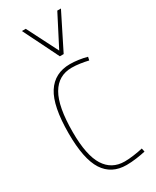

<svg xmlns="http://www.w3.org/2000/svg" viewBox="-205 -846 740 912"><g transform="rotate(-30 164.5 -390.0)"><path d="M38 -258Q38 -407 80.5 -473.5Q123 -540 208 -540Q229 -540 254 -536.5Q279 -533 300 -527L296 -509Q275 -514 251.5 -517.5Q228 -521 206 -521Q133 -521 95.5 -457Q58 -393 58 -253Q58 -126 95 -67.5Q132 -9 203 -9Q225 -9 253.5 -13Q282 -17 303 -22L307 -3Q286 2 257 6Q228 10 202 10Q120 10 79 -53.5Q38 -117 38 -258ZM303 -790 206 -596H185L89 -790H110L196 -621L283 -790Z"/></g></svg>

Font: Georama SemiCondensed Thin
Style: Regular
Weight: 100
Width: 4
Designer: Jean-Baptiste Levee
Foundry: Production Type
Version: Version 1.000